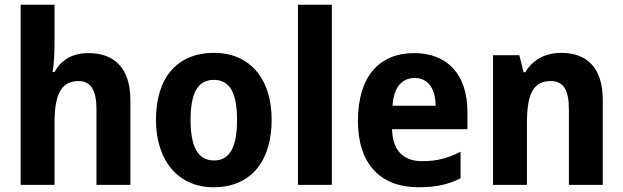

<svg xmlns="http://www.w3.org/2000/svg" viewBox="-20 -780 2628 810"><path d="M210 -601V-760H67V0H210V-259C210 -376 234 -438 312 -438C363 -438 387 -399 387 -320V0H530V-358C530 -493 462 -556 353 -556C290 -556 240 -531 210 -476H202C207 -506 210 -549 210 -601Z M1126 -274C1126 -456 1027 -557 884 -557C725 -557 638 -450 638 -274C638 -102 732 10 881 10C1041 10 1126 -103 1126 -274ZM784 -274C784 -385 813 -443 882 -443C952 -443 980 -384 980 -274C980 -164 952 -103 883 -103C813 -103 784 -164 784 -274Z M1380 0V-760H1237V0Z M1727 -556C1581 -556 1490 -458 1490 -270C1490 -86 1587 10 1745 10C1821 10 1873 -2 1923 -28V-140C1869 -112 1822 -100 1761 -100C1679 -100 1636 -148 1634 -235H1952V-308C1952 -465 1868 -556 1727 -556ZM1730 -451C1788 -451 1817 -403 1818 -334H1636C1641 -413 1676 -451 1730 -451Z M2348 -557C2280 -557 2227 -528 2196 -475H2189L2171 -547H2060V0H2203V-259C2203 -380 2227 -438 2304 -438C2358 -438 2380 -398 2380 -320V0H2523V-358C2523 -493 2457 -557 2348 -557Z"/></svg>

Font: Noto Sans Myanmar UI SemiCondensed
Style: Bold
Weight: 700
Width: 4
Designer: Monotype Design Team
Foundry: Monotype Imaging Inc.
Version: Version 2.103